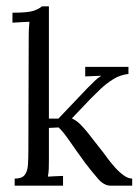

<svg xmlns="http://www.w3.org/2000/svg" viewBox="-20 -587 443 607"><path d="M26.4 0V-22.4Q49.5 -22.4 58.3 -34.1Q67.1 -45.8 68.4 -66.6Q69.7 -87.3 69.7 -114L70.8 -469.4Q70.8 -481.1 71.1 -492.1Q71.5 -503.1 73 -518.2Q59.4 -517.8 46.2 -516.9Q33 -516 19.4 -515.2V-546.8Q68.9 -546.8 86.5 -553Q104.1 -559.2 112.6 -566.9H134.6V-212H164.6L256 -308Q268.4 -320.9 279.1 -330.9Q289.7 -341 300.3 -347.6L249.4 -345.4V-375.5H386.1V-353.1Q360.5 -350.6 338.3 -336.8Q316.1 -323.1 297.8 -305.6Q279.4 -288.2 265.9 -274.3L207.2 -212.7Q221.9 -205.7 232.5 -195.3Q243.1 -184.8 253.8 -172L307.3 -103.8Q310.6 -99.4 320.1 -86.4Q329.7 -73.3 342.9 -58.5Q356.1 -43.6 370.6 -33Q385 -22.4 397.9 -22.4V0H329.7Q308.8 0 289.9 -21.8Q271 -43.6 250.1 -70.8Q220.8 -111.1 200.4 -140.6Q180.1 -170.2 165.4 -184.1L134.6 -182.6V-79.6Q134.6 -64.5 134.2 -53Q133.8 -41.4 131.3 -28.6Q143 -29.3 155.3 -29.9Q167.6 -30.4 179.3 -30.8V0Z"/></svg>

Font: Parastoo
Style: Regular
Weight: 400
Foundry: Saber Rastikerdar (saber.rastikerdar@gmail.com)
Version: Version 3.000